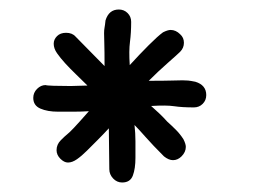

<svg xmlns="http://www.w3.org/2000/svg" viewBox="-20 -726 534 404"><path d="M237 -342Q226 -342 218 -350.5Q210 -359 210 -370L209 -456Q198 -444 186 -432Q174 -420 163 -409Q152 -398 142 -391Q132 -384 123 -384Q115 -384 107 -392Q99 -400 99 -410Q99 -422 108 -431Q117 -440 121.5 -443.5Q126 -447 135.5 -457Q145 -467 167 -492Q151 -491 135 -491Q119 -491 102 -491Q80 -491 65 -497.5Q50 -504 50 -520Q50 -531 58 -539Q66 -547 76 -547Q75 -547 78 -547H76Q78 -546 93 -545.5Q108 -545 129 -545Q137 -545 146 -545.5Q155 -546 164 -546Q152 -558 140 -569.5Q128 -581 117 -593Q107 -604 100 -614Q93 -624 93 -634Q93 -643 100 -650Q107 -657 119 -657Q132 -657 139 -649L200 -587Q200 -619 199.5 -634Q199 -649 199 -656Q199 -663 200 -668Q201 -673 202 -683Q209 -706 230 -706Q241 -706 248.5 -698.5Q256 -691 256 -680Q256 -657 253.5 -638Q251 -619 253 -589Q274 -612 293 -631Q312 -650 323 -658Q333 -663 339 -663Q350 -663 359 -654Q367 -647 367 -636Q367 -625 359 -617Q354 -612 333.5 -594Q313 -576 293 -556Q326 -556 341 -556.5Q356 -557 364 -557Q371 -557 376 -556.5Q381 -556 391 -554Q414 -547 414 -526Q414 -515 406.5 -507.5Q399 -500 388 -500Q363 -500 346.5 -502.5Q330 -505 298 -503Q306 -496 315 -487.5Q324 -479 332 -470Q341 -462 350 -453Q359 -444 366 -433Q371 -423 371 -417Q371 -406 362 -397Q354 -389 344 -389Q335 -389 325 -397Q301 -421 286.5 -437.5Q272 -454 263 -463Q265 -446 265 -428.5Q265 -411 265 -394Q265 -371 259.5 -356.5Q254 -342 237 -342Z"/></svg>

Font: Twinkle Star
Style: Regular
Weight: 400
Designer: Robert E. Leuschke
Foundry: Robert E. Leuschke
Version: Version 2.010; ttfautohint (v1.8.3)